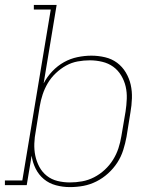

<svg xmlns="http://www.w3.org/2000/svg" viewBox="-38 -755 658 783"><path d="M247 8Q218 8 190 0.5Q162 -7 141 -24.5Q120 -42 107.5 -67Q95 -92 91 -120L71 0H-18V-19H53L169 -716H100V-735H193L140 -415Q154 -442 175.5 -464.5Q197 -487 223 -501.5Q249 -516 278 -522Q307 -528 335 -528Q363 -528 390.5 -521.5Q418 -515 439.5 -499Q461 -483 475 -459.5Q489 -436 495 -409.5Q501 -383 500 -354Q499 -325 494 -297L478 -197Q473 -170 464.5 -143Q456 -116 440.5 -92Q425 -68 403 -48Q381 -28 355 -15Q329 -2 302 3Q275 8 247 8ZM247 -11Q272 -11 297 -15.5Q322 -20 345.5 -32Q369 -44 389 -62.5Q409 -81 423 -103.5Q437 -126 445 -150.5Q453 -175 457 -200L474 -300Q478 -326 479 -352Q480 -378 474.5 -402Q469 -426 456 -447.5Q443 -469 423.5 -483Q404 -497 379 -503Q354 -509 328 -509Q304 -509 279 -504.5Q254 -500 231.5 -487.5Q209 -475 189.5 -456.5Q170 -438 157 -416Q144 -394 136 -370Q128 -346 124 -321L108 -221Q103 -196 102 -170Q101 -144 106 -120Q111 -96 122.5 -74.5Q134 -53 153 -38Q172 -23 196.5 -17Q221 -11 247 -11Z"/></svg>

Font: Iosevka Etoile Thin Oblique
Style: Regular
Weight: 100
Italic angle: -9°
Designer: Belleve Invis
Foundry: Belleve Invis
Version: Version 15.5.2; ttfautohint (v1.8.4)